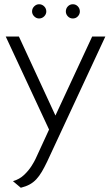

<svg xmlns="http://www.w3.org/2000/svg" viewBox="-20 -872 524 904"><path d="M164 -852Q151 -852 141 -842Q131 -832 131 -818Q131 -805 141 -795Q151 -785 164 -785Q178 -785 188 -795Q198 -805 198 -818Q198 -832 188 -842Q178 -852 164 -852ZM323 -852Q309 -852 299.5 -842Q290 -832 290 -818Q290 -805 299.5 -795Q309 -785 323 -785Q337 -785 346.5 -795Q356 -805 356 -818Q356 -832 346.5 -842Q337 -852 323 -852ZM414 -700 241 -328 69 -700H7L211 -262L147 -123Q142 -112 128.5 -90.5Q115 -69 93.5 -48.5Q72 -28 41 -19L78 12Q102 6 119.5 -3.5Q137 -13 151 -28Q165 -43 177 -63.5Q189 -84 202 -111L476 -700Z"/></svg>

Font: Advent Pro
Style: Regular
Weight: 400
Designer: VivaRado, Andreas Kalpakidis
Foundry: VivaRado, Andreas Kalpakidis
Version: Version 3.000